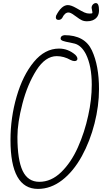

<svg xmlns="http://www.w3.org/2000/svg" viewBox="-20 -1203 701 1245"><path d="M48 -295Q48 -440 88 -577.5Q128 -715 199.5 -801.5Q271 -888 363 -888Q421 -888 468 -848Q482 -834 482 -822Q482 -815 477 -811Q472 -807 463 -807Q452 -807 438 -814Q394 -839 348 -839Q274 -839 216 -747.5Q158 -656 125.5 -531Q93 -406 93 -316Q93 -166 127 -95Q161 -24 235 -24Q312 -24 376.5 -86.5Q441 -149 485 -247.5Q529 -346 552 -454Q575 -556 575 -654Q575 -775 537 -852Q508 -908 465 -920Q456 -923 434 -927Q405 -932 389 -937.5Q373 -943 373 -953Q373 -972 398 -975Q530 -975 576 -876Q622 -777 622 -625Q622 -517 593 -402.5Q564 -288 511 -191Q456 -91 382.5 -34.5Q309 22 226 22Q48 22 48 -295ZM476 -1094Q471 -1097 459.5 -1105.5Q448 -1114 439.5 -1118Q431 -1122 424 -1122Q400 -1122 383 -1086Q374 -1074 360 -1074Q342 -1074 342 -1091Q342 -1094 344 -1102Q379 -1170 420 -1170Q441 -1170 474 -1151Q510 -1130 526.5 -1122.5Q543 -1115 560 -1115Q579 -1115 579 -1119V-1125L574 -1152Q574 -1165 582.5 -1174Q591 -1183 602 -1183Q622 -1183 622 -1136Q622 -1088 580 -1071Q565 -1065 544 -1065Q524 -1065 509 -1072.5Q494 -1080 476 -1094Z"/></svg>

Font: Bad Script
Style: Regular
Weight: 400
Italic angle: -10°
Designer: Roman Shchyukin (Gaslight Type Foundry), Cyreal (Charset Expansion)
Foundry: Gaslight
Version: Version 2.000